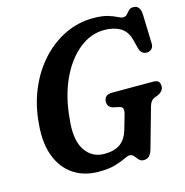

<svg xmlns="http://www.w3.org/2000/svg" viewBox="-107 -812 893 925"><g transform="rotate(-15 340.0 -349.5)"><path d="M438 -711.5Q483 -711.5 510.8 -703Q538.5 -694.5 554.5 -686Q570.5 -677.5 579.5 -677.5Q592.5 -677.5 600 -686.2Q607.5 -695 615.8 -703.8Q624 -712.5 639 -712.5Q673 -712.5 675 -666L679.5 -524Q680.5 -504.5 671.5 -495.2Q662.5 -486 650 -484.5Q621 -482 610.5 -512.5L599.5 -556Q587.5 -605 554 -623.8Q520.5 -642.5 475 -642.5Q406.5 -642.5 348.5 -595.2Q290.5 -548 252.2 -465.5Q214 -383 204.5 -277.5Q191.5 -171 226 -118.2Q260.5 -65.5 322.5 -65.5Q373 -65.5 402.2 -86.8Q431.5 -108 444.5 -153L464.5 -222.5Q470.5 -243 467 -252.5Q463.5 -262 448 -265.5L420 -271.5Q393.5 -279.5 393.5 -305Q393.5 -341 434.5 -341H638Q659 -341 666 -332Q673 -323 672.5 -308.5Q672 -295 663.5 -285.8Q655 -276.5 643 -271.5L624.5 -264.5Q606 -256.5 598.5 -230.5L543.5 -35.5Q536.5 -9 525.8 1.8Q515 12.5 498.5 12.5Q483 12.5 474 2.5Q465 -7.5 457.5 -17.5Q450 -27.5 437.5 -27.5Q427 -27.5 408 -18Q389 -8.5 357 1Q325 10.5 275 10.5Q200.5 10.5 147.8 -25.5Q95 -61.5 70.2 -128.2Q45.5 -195 54.5 -287Q61.5 -377.5 93.8 -454.8Q126 -532 178 -589.5Q230 -647 296.5 -679.2Q363 -711.5 438 -711.5Z"/></g></svg>

Font: Fraunces 144pt SuperSoft SemiBold
Style: Italic
Weight: 600
Italic angle: -16°
Version: Version 1.000;[b76b70a41]